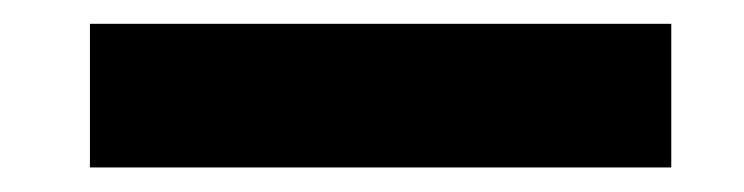

<svg xmlns="http://www.w3.org/2000/svg" viewBox="-20 -22 612 158"><path d="M532.4 -2.4V115.8H54V-2.4Z"/></svg>

Font: SUIT Variable
Style: Regular
Weight: 400
Designer: Sunn Youn; Korean Glyphs from Source Han Sans (Sandoll Communications; Soo-young Jang, Joo-yeon Kang)
Foundry: Sunn
Version: Version 1.150;FEAKit 1.0